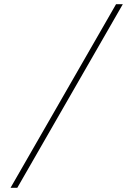

<svg xmlns="http://www.w3.org/2000/svg" viewBox="-20 -730 640 910"><path d="M30 160 530 -710H562L62 160Z"/></svg>

Font: SourceCodeVF
Style: Italic
Weight: 200
Italic angle: -11°
Monospace: yes
Designer: Paul D. Hunt, Teo Tuominen
Foundry: Adobe
Version: Version 1.026;hotconv 1.1.0;makeotfexe 2.6.0